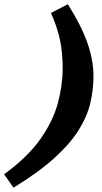

<svg xmlns="http://www.w3.org/2000/svg" viewBox="-86 -766 484 910"><path d="M-66.5 60Q45.5 -21.5 105.5 -107Q165.5 -192.5 188.2 -277.2Q211 -362 211 -441.5Q211 -517.5 198.2 -577.2Q185.5 -637 155.5 -704.5L235.5 -746Q299.5 -644.5 328.2 -562.8Q357 -481 357 -405.5Q357 -341.5 342.2 -278.2Q327.5 -215 287.5 -150.5Q247.5 -86 172.8 -18Q98 50 -22 123.5Z"/></svg>

Font: Newsreader Caption
Style: Bold Italic
Weight: 700
Italic angle: -17°
Designer: Hugues Gentile
Foundry: Production Type
Version: Version 1.001